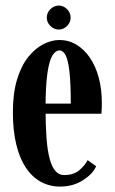

<svg xmlns="http://www.w3.org/2000/svg" viewBox="-20 -678 424 708"><path d="M201.5 10Q162.5 10 130.2 -7.8Q98 -25.5 75 -60.2Q52 -95 39.8 -146Q27.5 -197 27.5 -263.5Q27.5 -334.5 43 -385.2Q58.5 -436 84.2 -468Q110 -500 140.2 -515.2Q170.5 -530.5 199 -530.5Q233.5 -530.5 262 -513.2Q290.5 -496 311.5 -465.2Q332.5 -434.5 344 -392.2Q355.5 -350 355.5 -299.5Q355.5 -289 355.2 -279Q355 -269 354 -258.5H141V-296H241Q241 -370 236.2 -412.8Q231.5 -455.5 222.2 -473.8Q213 -492 199 -492Q185 -492 173.2 -473.2Q161.5 -454.5 154.8 -408Q148 -361.5 148 -278Q148 -215.5 151.5 -169.2Q155 -123 163.2 -92.5Q171.5 -62 184.5 -47.2Q197.5 -32.5 216.5 -32.5Q252 -32.5 273 -50.8Q294 -69 303 -87.5L334.5 -65Q323 -37.5 286.5 -13.8Q250 10 201.5 10ZM197 -569Q179 -569 165.8 -582.2Q152.5 -595.5 152.5 -612.5Q152.5 -631 165.8 -644.2Q179 -657.5 197 -657.5Q214 -657.5 227.2 -644.2Q240.5 -631 240.5 -612.5Q240.5 -595.5 227.2 -582.2Q214 -569 197 -569Z"/></svg>

Font: Imbue Thin 10pt
Style: Bold
Weight: 700
Version: Version 1.102